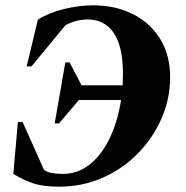

<svg xmlns="http://www.w3.org/2000/svg" viewBox="-20 -690 698 720"><path d="M241 -456 286 -370H440Q441 -391 441 -413Q441 -516 406.5 -566.5Q372 -617 308 -617Q289 -617 268.5 -612Q248 -607 226 -596L98 -441H80L122 -616Q160 -641 217.5 -655.5Q275 -670 329 -670Q414 -670 479.5 -636.5Q545 -603 581.5 -542.5Q618 -482 618 -400Q618 -320 586 -246.5Q554 -173 497.5 -115Q441 -57 365 -23.5Q289 10 201 10Q139 10 101.5 -3.5Q64 -17 30 -38L47 -232H65L145 -53Q158 -44 174.5 -41Q191 -38 216 -38Q273 -38 318 -74.5Q363 -111 392.5 -174Q422 -237 434 -315H276L201 -227H185L225 -456Z"/></svg>

Font: Spectral SC ExtraBold
Style: Italic
Weight: 800
Italic angle: -10°
Designer: Jean-Baptiste Levee
Foundry: Production Type
Version: Version 2.001